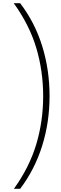

<svg xmlns="http://www.w3.org/2000/svg" viewBox="-20 -813 382 1201"><path d="M290 -212Q290 -48 243.5 100Q197 248 106 368H67Q164 233 207 89Q250 -55 250 -211Q250 -369 207 -513Q164 -657 66 -793H106Q198 -673 244 -524.5Q290 -376 290 -212Z"/></svg>

Font: Noto Sans Kannada SemiCondensed ExtraLight
Style: Regular
Weight: 200
Width: 4
Designer: Jelle Bosma - Monotype Design Team
Foundry: Monotype Imaging Inc.
Version: Version 2.005; ttfautohint (v1.8.4.7-5d5b)